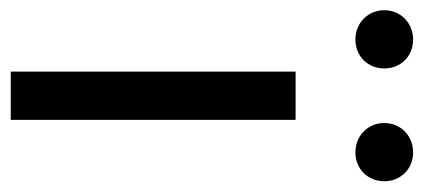

<svg xmlns="http://www.w3.org/2000/svg" viewBox="-266 -566 807 366"><g transform="rotate(90 138.0 -383.5)"><path d="M92 0H184V-543H92ZM31 -657C63 -657 86 -681 86 -712C86 -743 63 -767 31 -767C-1 -767 -25 -743 -25 -712C-25 -681 -1 -657 31 -657ZM246 -657C278 -657 301 -681 301 -712C301 -743 278 -767 246 -767C214 -767 190 -743 190 -712C190 -681 214 -657 246 -657Z"/></g></svg>

Font: Source Han Sans KR
Style: Regular
Weight: 400
Designer: Ryoko NISHIZUKA 西塚涼子 (kana, bopomofo & ideographs); Paul D. Hunt (Latin, Greek & Cyrillic); Sandoll Communications 산돌커뮤니
Foundry: Adobe
Version: Version 2.004;hotconv 1.0.118;makeotfexe 2.5.65603